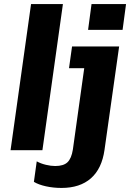

<svg xmlns="http://www.w3.org/2000/svg" viewBox="-20 -740 641 946"><path d="M283 186Q243 186 206.5 178Q170 170 147 156L161 55Q181 66 206 72Q231 78 252 78Q293 78 312.5 59.5Q332 41 339 -3L395 -404H320L335 -511H567L495 -2Q482 91 428 138.5Q374 186 283 186ZM32 0 133 -720H290L189 0ZM414 -593 431 -720H601L584 -593Z"/></svg>

Font: Chivo Mono Medium
Style: Bold Italic
Weight: 700
Italic angle: -8.05°
Monospace: yes
Version: Version 1.008